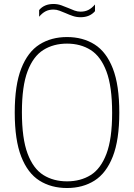

<svg xmlns="http://www.w3.org/2000/svg" viewBox="-20 -935 673 964"><path d="M316.5 9Q237 9 178 -28.2Q119 -65.5 86.5 -148.8Q54 -232 54 -370Q54 -508 86.8 -591.2Q119.5 -674.5 178.5 -711.8Q237.5 -749 316.5 -749Q396 -749 455 -711.8Q514 -674.5 546.5 -591.2Q579 -508 579 -370Q579 -232 546.2 -148.8Q513.5 -65.5 454.5 -28.2Q395.5 9 316.5 9ZM316.5 -24.5Q384.5 -24.5 435.2 -56Q486 -87.5 514.5 -162.8Q543 -238 543 -368Q543 -500.5 514.5 -576.2Q486 -652 435.2 -684Q384.5 -716 316.5 -716Q248.5 -716 197.8 -684.2Q147 -652.5 118.5 -577.5Q90 -502.5 90 -372Q90 -239.5 118.5 -163.8Q147 -88 197.8 -56.2Q248.5 -24.5 316.5 -24.5ZM384.5 -848.5Q364 -848.5 345.5 -854.8Q327 -861 309.5 -869Q294 -875.5 279 -881.2Q264 -887 248.5 -887Q225.5 -887 208.5 -878Q191.5 -869 176.5 -851V-884.5Q202 -915 248.5 -915Q269 -915 287.5 -908.5Q306 -902 323.5 -894.5Q339 -887.5 354 -882Q369 -876.5 384.5 -876.5Q407.5 -876.5 424.5 -885.5Q441.5 -894.5 457 -912.5V-879Q431 -848.5 384.5 -848.5Z"/></svg>

Font: Encode Sans SemiCondensed SemiCondensed Thin
Style: Regular
Weight: 100
Width: 4
Designer: Multiple Designers
Foundry: Impallari Type
Version: Version 3.000; ttfautohint (v1.8.3) -l 8 -r 50 -G 200 -x 14 